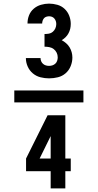

<svg xmlns="http://www.w3.org/2000/svg" viewBox="-20 -873 540 1061"><path d="M251 -440Q227 -440 203.5 -446Q180 -452 161.5 -467.5Q143 -483 133 -505.5Q123 -528 123 -552H204Q204 -543 207.5 -534.5Q211 -526 218 -520Q225 -514 233.5 -511.5Q242 -509 251 -509Q261 -509 270 -512Q279 -515 286 -521.5Q293 -528 296 -537.5Q299 -547 299 -556Q299 -570 293 -582Q287 -594 276.5 -602Q266 -610 252.5 -612.5Q239 -615 226 -615V-685Q238 -685 250 -687Q262 -689 271.5 -697Q281 -705 286 -716.5Q291 -728 291 -740Q291 -748 288.5 -756Q286 -764 280.5 -770.5Q275 -777 267.5 -780Q260 -783 251 -783Q244 -783 236 -780.5Q228 -778 223 -772Q218 -766 215.5 -758.5Q213 -751 213 -743H132V-744Q132 -767 140.5 -788.5Q149 -810 166.5 -825Q184 -840 206.5 -846.5Q229 -853 251 -853Q274 -853 297 -846.5Q320 -840 337 -824Q354 -808 362.5 -786Q371 -764 371 -741Q371 -727 368 -714Q365 -701 358.5 -689Q352 -677 342.5 -667.5Q333 -658 321 -651Q334 -644 345.5 -634Q357 -624 364.5 -611.5Q372 -599 376 -584.5Q380 -570 380 -555Q380 -531 370.5 -507.5Q361 -484 342.5 -468Q324 -452 300 -446Q276 -440 251 -440ZM441 -307H59V-373H441ZM260 168V73H124V3L243 -236H341V3H371V73H341V168ZM199 3H260V-121Z"/></svg>

Font: Iosevka SS18
Style: Bold
Weight: 700
Monospace: yes
Designer: Belleve Invis
Foundry: Belleve Invis
Version: Version 25.1.1; ttfautohint (v1.8.4)